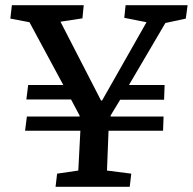

<svg xmlns="http://www.w3.org/2000/svg" viewBox="-20 -723 746 743"><path d="M195 0 201 -51 283 -63 291 -217H77L84 -272H288V-276L255 -338H82L89 -394H225L94 -637L20 -651L26 -703H304L299 -652L214 -639L371 -334H375L547 -637L461 -654L466 -703H706L699 -651L620 -634L479 -394H617L615 -337H445L408 -276V-272H613L611 -217H400L394 -63L488 -51L482 0Z"/></svg>

Font: Literata 18pt Medium
Style: Italic
Weight: 500
Italic angle: -2°
Designer: Latin by Veronika Burian and Jose Scaglione. Greek by Irene Vlachou. Cyrillic by Vera Evstafieva
Foundry: TypeTogether
Version: Version 3.103;gftools[0.9.29]